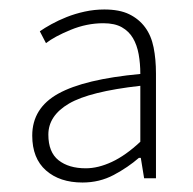

<svg xmlns="http://www.w3.org/2000/svg" viewBox="-20 -827 408 405"><path d="M154 -442Q190 -442 220 -458Q250 -474 273 -494H277L284 -451H309V-672Q309 -702 304 -727Q299 -752 286 -769.5Q273 -787 252.5 -797Q232 -807 200 -807Q179 -807 158.5 -802.5Q138 -798 120.5 -791Q103 -784 88.5 -776Q74 -768 64 -761L77 -736Q95 -750 129 -764Q163 -778 198 -778Q222 -778 237 -769.5Q252 -761 260.5 -746.5Q269 -732 272.5 -712.5Q276 -693 276 -671Q158 -660 103 -629.5Q48 -599 48 -541Q48 -493 77 -467.5Q106 -442 154 -442ZM161 -472Q125 -472 103.5 -489Q82 -506 82 -543Q82 -583 125.5 -608.5Q169 -634 276 -646V-528Q245 -499 216 -485.5Q187 -472 161 -472Z"/></svg>

Font: Spoqa Han Sans Neo Thin
Style: Regular
Weight: 100
Designer: [Spoqa Han Sans Neo] Dong-huui Kim  Younghwa Kang  Yujin Lee  [Noto Sans] Ryoko NISHIZUKA  (kana & ideographs); Paul D. 
Foundry: Spoqa (http://www.spoqa-han-sans.com)
Version: Version 1.100;hotconv 1.0.109;makeotfexe 2.5.65596